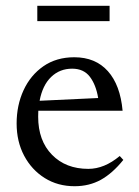

<svg xmlns="http://www.w3.org/2000/svg" viewBox="-20 -634 480 664"><path d="M237 -436Q310 -436 353 -388Q396 -340 404 -251H112.5Q112 -241 112 -230.5Q112 -147.5 159.8 -98.8Q207.5 -50 285.5 -50Q341 -50 394 -94.5L406.5 -81Q369 -34.5 328.8 -12.2Q288.5 10 238 10Q180 10 134.8 -18.2Q89.5 -46.5 63.5 -95.5Q37.5 -144.5 37.5 -207Q37.5 -270 61.5 -322Q85.5 -374 130.2 -405Q175 -436 237 -436ZM229.5 -396.5Q186.5 -396.5 156.8 -367.8Q127 -339 117 -285.5L319.5 -295Q312 -340.5 290.8 -368.5Q269.5 -396.5 229.5 -396.5ZM109 -561V-614H359V-561Z"/></svg>

Font: Newsreader Text
Style: Regular
Weight: 400
Designer: Hugues Gentile
Foundry: Production Type
Version: Version 1.002